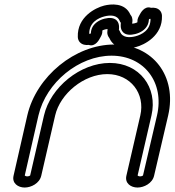

<svg xmlns="http://www.w3.org/2000/svg" viewBox="-20 -815 782 860"><path d="M670.2 -27.9C670.2 -28 696 -136.4 733.3 -298C773.7 -473.2 665.2 -615.6 491.1 -615.6C317 -615.6 142.8 -473.2 102.3 -298C65 -136.4 40.7 -27.9 40.7 -27.9C32.8 6.3 61.4 25 90.5 25C119.6 25 156.9 6.4 164.8 -28C164.8 -28 201.4 -186.5 227.1 -298C249.6 -395.2 355.4 -483.1 460.5 -483.1C565.7 -483.1 630.9 -395.2 608.5 -298C582.7 -186.5 546.1 -28 546.1 -28C538.2 6.4 566.8 25 595.9 25C625 25 662.3 6.3 670.2 -27.9ZM620.5 -29C619.1 -27.8 614.2 -25 607.5 -25C600.6 -25 597 -28.1 596.4 -29C599.6 -43.2 634 -191.8 658.5 -298C687.5 -423.8 604.7 -533.1 472.1 -533.1C339.5 -533.1 206.2 -423.8 177.1 -298C152.5 -191.5 118 -41.8 115.1 -29C113.7 -27.8 108.8 -25 102.1 -25C95.2 -25 91.6 -28.1 90.9 -29C93.5 -40.5 117.1 -145.5 152.3 -298C186.5 -445.8 333.4 -565.6 479.6 -565.6C625.7 -565.6 717.4 -445.8 683.3 -298C647.9 -145 622.9 -39.5 620.5 -29ZM520.6 -713.8C520.9 -713.5 521.3 -713 521.4 -713C521.1 -709.6 520.5 -704.7 520.7 -697.9C521 -689.3 523.2 -678.9 531 -670.8C543 -658.1 563.3 -656.9 585.6 -662.5C609.2 -668.4 628.9 -681.1 639.1 -699.2C644.9 -709.4 646.5 -720 646.7 -726.1C647 -727 647.7 -728.7 648 -729.4C649.5 -729.9 649.1 -729.7 649.9 -730C651 -730.5 650.3 -730.2 650.8 -730.4C652.1 -730.6 653.6 -730.5 654.2 -730.4C655 -679.6 613.8 -659.3 586 -652.3C561.9 -646.2 528.5 -644.3 517.2 -673.9C516.4 -676.2 514.8 -678.6 513.4 -680C513.1 -680.4 512.6 -680.9 512.6 -680.9C512.9 -684.2 513.5 -689.2 513.2 -696C512.9 -704.6 510.8 -715 503 -723.1C490.9 -735.7 470.6 -737 448.3 -731.4C424.8 -725.4 405.1 -712.7 394.8 -694.7C389 -684.4 387.4 -673.9 387.2 -667.8C386.9 -666.9 386.2 -665.1 386 -664.5C384.4 -664 384.9 -664.1 384.1 -663.9C382.9 -663.4 383.7 -663.7 383.2 -663.5C381.9 -663.3 380.4 -663.3 379.7 -663.5C379 -714.3 420.2 -734.6 448 -741.6C472.1 -747.7 505.5 -749.6 516.7 -720C517.6 -717.7 519.2 -715.3 520.6 -713.8ZM564 -749.4C539.9 -804.6 475.6 -797.3 446.2 -789.9C408.1 -780.3 325.2 -739.2 328.5 -649.4C328.8 -640.3 332.1 -632.2 337.1 -626.4C347.6 -614.5 363.6 -612 377.5 -613.8C407.8 -603.4 425.6 -640.1 426.9 -642.5C433.4 -654.4 439.1 -662.1 438.5 -677.1C438.5 -677.7 438.5 -678 438.6 -678.5C439.3 -679 442.7 -681.2 450.1 -683.1C456.6 -684.7 460.1 -684.8 461.8 -684.6C461.9 -684.3 461.9 -683.7 462 -683.1C462.1 -678.9 455.5 -662.7 469.9 -644.4C494 -589.3 558.3 -596.6 587.8 -604C625.9 -613.6 708.8 -654.7 705.5 -744.5C705.1 -753.6 701.9 -761.6 696.8 -767.4C686.4 -779.4 670.4 -781.8 656.4 -780.1C626.2 -790.5 608.3 -753.8 607 -751.4C600.6 -739.5 594.8 -731.8 595.4 -716.7C595.4 -716.2 595.4 -715.9 595.4 -715.3C594.7 -714.9 591.2 -712.6 583.8 -710.8C577.3 -709.1 573.8 -709.1 572.1 -709.3C572.1 -709.6 572 -710.2 572 -710.8C571.8 -715.8 575.5 -721.4 571.6 -735.6C570 -741.2 568.9 -743.3 564 -749.4Z"/></svg>

Font: Hi.
Style: Regular
Weight: 400
Designer: Mew Too, Robert Jablonski
Foundry: Cannot Into Space Fonts
Version: Version 1.996